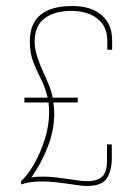

<svg xmlns="http://www.w3.org/2000/svg" viewBox="-20 -615 437 637"><path d="M269 2Q254 2 238 -0.5Q222 -3 208 -5Q187 -8 165 -10.5Q143 -13 120 -13Q77 -13 50 -3V-14Q72 -34 93 -70.5Q114 -107 128.5 -152.5Q143 -198 143 -243Q143 -251 142.5 -259.5Q142 -268 141 -275H61V-291H138Q130 -325 116 -352.5Q102 -380 90.5 -409Q79 -438 79 -478Q79 -595 220 -595Q282 -595 317 -565Q352 -535 352 -482V-450H336V-477Q336 -515 319 -537Q302 -559 275 -569Q248 -579 217 -579Q162 -579 128.5 -554.5Q95 -530 95 -477Q95 -453 104 -425.5Q113 -398 124 -374.5Q135 -351 140 -338Q150 -316 155 -291H238V-275H157Q160 -257 160 -239Q160 -185 139.5 -130.5Q119 -76 84 -26Q90 -28 102 -28.5Q114 -29 125 -29Q145 -29 164.5 -26.5Q184 -24 207 -21Q221 -19 237.5 -16.5Q254 -14 271 -14Q303 -14 319 -29Q335 -44 335 -81V-136H351V-91Q351 -49 334.5 -23.5Q318 2 269 2Z"/></svg>

Font: Alumni Sans Pinstripe
Style: Regular
Weight: 400
Designer: Robert E. Leuschke
Foundry: Robert E. Leuschke
Version: Version 1.010; ttfautohint (v1.8.4.7-5d5b)